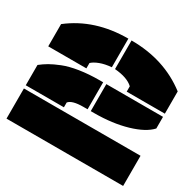

<svg xmlns="http://www.w3.org/2000/svg" viewBox="-154 -878 1063 1047"><g transform="rotate(30 377.0 -355.0)"><path d="M367.2 -529.8Q325.7 -526.4 295.4 -514.9Q265.1 -503.4 250 -488.8V-455.1H9.8V-595.2Q157.2 -710 367.2 -710ZM9.8 0V-189.9H744.1V0ZM9.8 -210V-337.9Q33.2 -356.4 57.6 -370.6Q82 -384.8 122.1 -400.9Q162.1 -417 219.5 -426Q276.9 -435.1 346.2 -435.1H367.2V-265.1H340.8Q270 -265.1 250 -240.2V-210ZM387.2 -265.1V-435.1H744.1V-361.8Q704.6 -318.4 614 -291.7Q523.4 -265.1 408.2 -265.1ZM387.2 -529.8V-710Q594.7 -710 744.1 -595.2V-455.1H503.9V-488.8Q467.3 -523.4 387.2 -529.8Z"/></g></svg>

Font: Nastup Basic
Style: Regular
Weight: 400
Designer: Maksym Kobuzan
Foundry: Zakznak
Version: Version 1.020;FEAKit 1.0